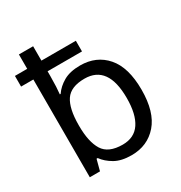

<svg xmlns="http://www.w3.org/2000/svg" viewBox="-179 -889 972 1029"><g transform="rotate(-30 307.5 -375.0)"><path d="M339 10Q276 10 236 -13Q196 -36 173 -68H166L148 0H85V-605H9V-671H85V-760H173V-671H386V-605H173V-575Q173 -541 171.5 -511.5Q170 -482 168 -465H173Q196 -499 236 -522Q276 -545 339 -545Q439 -545 499.5 -475.5Q560 -406 560 -268Q560 -130 499 -60Q438 10 339 10ZM326 -63Q398 -63 433.5 -116Q469 -169 469 -269Q469 -472 324 -472Q239 -472 206 -423Q173 -374 173 -271V-267Q173 -168 205.5 -115.5Q238 -63 326 -63Z"/></g></svg>

Font: Noto IKEA Simplified Chinese
Style: Regular
Weight: 400
Designer: Monotype Design Team
Foundry: Monotype Imaging Inc.
Version: Version 1.100